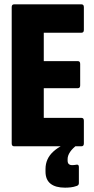

<svg xmlns="http://www.w3.org/2000/svg" viewBox="-20 -675 435 886"><path d="M45 0Q34 0 34 -13V-642Q34 -655 45 -655H356Q367 -655 367 -642V-537Q367 -524 356 -524H182V-393H339Q350 -393 350 -380V-281Q350 -268 339 -268H182V-131H356Q367 -131 367 -118V-13Q367 0 356 0ZM280 191Q236 191 213 172.5Q190 154 190 117V105Q190 57 226.5 24Q263 -9 328 -28L339 -14L338 -8Q315 9 303.5 26Q292 43 292 59V66Q292 77 297.5 82Q303 87 313 87Q318 87 322.5 86.5Q327 86 333 85Q344 83 344 96V170Q344 180 334 183Q320 188 306.5 189.5Q293 191 280 191Z"/></svg>

Font: Sofia Sans Extra Condensed Black
Style: Regular
Weight: 900
Designer: Botio Nikoltchev, Ani Petrova
Foundry: lettersoup
Version: Version 4.101